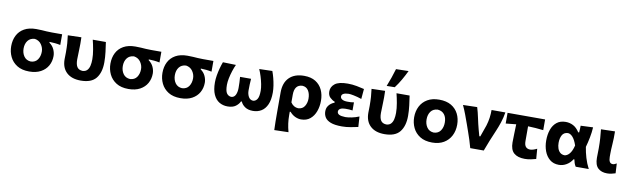

<svg xmlns="http://www.w3.org/2000/svg" viewBox="-52 -1456 7619 2322"><g transform="rotate(10 3758.0 -295.5)"><path d="M301 13.5Q210.5 13.5 151.5 -23.5Q92.5 -60.5 63.5 -120.8Q34.5 -181 34.5 -251Q34.5 -325.5 63.8 -383.2Q93 -441 151.5 -474Q210 -507 297.5 -507Q336.5 -507 366 -505Q395.5 -503 424.2 -501Q453 -499 490 -499H616.5V-367.5Q584 -374.5 550.5 -377.8Q517 -381 483 -382V-372Q523 -343.5 541.5 -302.5Q560 -261.5 560 -221.5Q560 -155.5 530 -102.2Q500 -49 442.2 -17.8Q384.5 13.5 301 13.5ZM300.5 -108.5Q356 -111.5 383.5 -151.8Q411 -192 411 -249Q411 -296.5 382.2 -337.8Q353.5 -379 300.5 -387Q244.5 -383.5 215.8 -345.2Q187 -307 187 -249.5Q187 -193 216 -152.2Q245 -111.5 300.5 -108.5Z M934 13.5Q822 13.5 760 -44.5Q698 -102.5 698 -207Q698 -231.5 698.8 -251.5Q699.5 -271.5 699.5 -291Q699.5 -354.5 696.2 -402Q693 -449.5 686 -499L852 -503.5Q855 -420 851.8 -349.8Q848.5 -279.5 848.5 -231Q848.5 -170 868.5 -139Q888.5 -108 935.5 -105.5Q972 -107 992.2 -128.5Q1012.5 -150 1020.5 -185.2Q1028.5 -220.5 1028.5 -263.5Q1028.5 -318 1017 -383Q1005.5 -448 992.5 -499H1153.5Q1161.5 -446 1169.8 -381Q1178 -316 1178 -253.5Q1178 -128 1121.2 -57.2Q1064.5 13.5 934 13.5Z M1519.5 13.5Q1429 13.5 1370 -23.5Q1311 -60.5 1282 -120.8Q1253 -181 1253 -251Q1253 -325.5 1282.2 -383.2Q1311.5 -441 1370 -474Q1428.5 -507 1516 -507Q1555 -507 1584.5 -505Q1614 -503 1642.8 -501Q1671.5 -499 1708.5 -499H1835V-367.5Q1802.5 -374.5 1769 -377.8Q1735.5 -381 1701.5 -382V-372Q1741.5 -343.5 1760 -302.5Q1778.5 -261.5 1778.5 -221.5Q1778.5 -155.5 1748.5 -102.2Q1718.5 -49 1660.8 -17.8Q1603 13.5 1519.5 13.5ZM1519 -108.5Q1574.5 -111.5 1602 -151.8Q1629.5 -192 1629.5 -249Q1629.5 -296.5 1600.8 -337.8Q1572 -379 1519 -387Q1463 -383.5 1434.2 -345.2Q1405.5 -307 1405.5 -249.5Q1405.5 -193 1434.5 -152.2Q1463.5 -111.5 1519 -108.5Z M2158.5 13.5Q2068 13.5 2009 -23.5Q1950 -60.5 1921 -120.8Q1892 -181 1892 -251Q1892 -325.5 1921.2 -383.2Q1950.5 -441 2009 -474Q2067.5 -507 2155 -507Q2194 -507 2223.5 -505Q2253 -503 2281.8 -501Q2310.5 -499 2347.5 -499H2474V-367.5Q2441.5 -374.5 2408 -377.8Q2374.5 -381 2340.5 -382V-372Q2380.5 -343.5 2399 -302.5Q2417.5 -261.5 2417.5 -221.5Q2417.5 -155.5 2387.5 -102.2Q2357.5 -49 2299.8 -17.8Q2242 13.5 2158.5 13.5ZM2158 -108.5Q2213.5 -111.5 2241 -151.8Q2268.5 -192 2268.5 -249Q2268.5 -296.5 2239.8 -337.8Q2211 -379 2158 -387Q2102 -383.5 2073.2 -345.2Q2044.5 -307 2044.5 -249.5Q2044.5 -193 2073.5 -152.2Q2102.5 -111.5 2158 -108.5Z M2736.5 13Q2679.5 13 2634.5 -14Q2589.5 -41 2563.2 -98.8Q2537 -156.5 2537 -248Q2537 -287.5 2544.5 -332.5Q2552 -377.5 2564 -422Q2576 -466.5 2590 -503.5L2750.5 -499Q2733.5 -462.5 2718.5 -416.2Q2703.5 -370 2694.2 -324Q2685 -278 2685 -243Q2685 -168 2706 -139Q2727 -110 2762 -108.5Q2798 -111 2814.2 -145.8Q2830.5 -180.5 2830.5 -230Q2830.5 -263 2829.2 -298.8Q2828 -334.5 2825 -365.5H2960Q2957 -333 2955.8 -295.5Q2954.5 -258 2954.5 -222.5Q2954.5 -178 2973 -144.5Q2991.5 -111 3028.5 -108.5Q3060.5 -110 3080.2 -140.2Q3100 -170.5 3100 -243Q3100 -278 3091 -324Q3082 -370 3067.5 -416.2Q3053 -462.5 3036.5 -499L3197 -503.5Q3211 -466.5 3222.5 -422Q3234 -377.5 3241 -332.5Q3248 -287.5 3248 -248Q3248 -156.5 3222 -98.8Q3196 -41 3151 -14Q3106 13 3048.5 13Q2987 13 2949.5 -13.5Q2912 -40 2898 -75H2887.5Q2873 -41.5 2836.8 -14.2Q2800.5 13 2736.5 13Z M3344 196.5Q3342 143 3341.2 90.5Q3340.5 38 3340.5 -24V-266Q3340.5 -384 3405 -448.2Q3469.5 -512.5 3588 -512.5Q3672 -512.5 3727.8 -477.8Q3783.5 -443 3811.2 -383.8Q3839 -324.5 3839 -250Q3839 -180.5 3817.2 -120.5Q3795.5 -60.5 3751.2 -23.5Q3707 13.5 3638.5 13.5Q3604.5 13.5 3567.5 -3.2Q3530.5 -20 3500.5 -55H3490V-16Q3490 40 3496.8 89.2Q3503.5 138.5 3518 192ZM3582 -113.5Q3635.5 -116 3660.8 -156.5Q3686 -197 3686 -249Q3686 -309 3660.8 -348.5Q3635.5 -388 3585.5 -390.5Q3490 -385.5 3490 -264V-169.5Q3524.5 -116.5 3582 -113.5Z M4141.5 11Q4052 11 4002.2 -8.5Q3952.5 -28 3932.2 -61Q3912 -94 3912 -134Q3912 -169.5 3926.8 -194.2Q3941.5 -219 3963 -234.2Q3984.5 -249.5 4004.5 -256.5V-268Q3973 -279.5 3945.5 -306Q3918 -332.5 3918 -380.5Q3918 -436.5 3965.2 -474Q4012.5 -511.5 4123 -511.5Q4178 -511.5 4233.2 -501.2Q4288.5 -491 4326 -481L4315 -357Q4261 -375 4218.2 -383.5Q4175.5 -392 4155.5 -392Q4068.5 -389 4068.5 -344.5Q4068.5 -322 4091.2 -308.8Q4114 -295.5 4155 -295.5Q4177.5 -295.5 4197.2 -296.2Q4217 -297 4235 -301V-201.5Q4215 -205 4193.5 -206Q4172 -207 4145.5 -207Q4107.5 -207 4085 -194.2Q4062.5 -181.5 4062.5 -157.5Q4062.5 -134.5 4085.2 -121.8Q4108 -109 4162 -107.5Q4194.5 -107.5 4240.8 -116.8Q4287 -126 4330.5 -144.5L4338.5 -17Q4300.5 -9 4248.2 1Q4196 11 4141.5 11Z M4664 13.5Q4552 13.5 4490 -44.5Q4428 -102.5 4428 -207Q4428 -231.5 4428.8 -251.5Q4429.5 -271.5 4429.5 -291Q4429.5 -354.5 4426.2 -402Q4423 -449.5 4416 -499L4582 -503.5Q4585 -420 4581.8 -349.8Q4578.5 -279.5 4578.5 -231Q4578.5 -170 4598.5 -139Q4618.5 -108 4665.5 -105.5Q4702 -107 4722.2 -128.5Q4742.5 -150 4750.5 -185.2Q4758.5 -220.5 4758.5 -263.5Q4758.5 -318 4747 -383Q4735.5 -448 4722.5 -499H4883.5Q4891.5 -446 4899.8 -381Q4908 -316 4908 -253.5Q4908 -128 4851.2 -57.2Q4794.5 13.5 4664 13.5ZM4590 -565.5Q4612 -620.5 4631 -675.2Q4650 -730 4666 -785L4820 -788.5Q4792.5 -731.5 4759.8 -674.2Q4727 -617 4689 -567Z M5249.5 13.5Q5158.5 13.5 5099.5 -23.8Q5040.5 -61 5011.8 -121.2Q4983 -181.5 4983 -251Q4983 -325.5 5013.2 -384.8Q5043.5 -444 5102.2 -478.2Q5161 -512.5 5246.5 -512.5Q5335 -512.5 5393.8 -477.8Q5452.5 -443 5482 -383.8Q5511.5 -324.5 5511.5 -251Q5511.5 -175.5 5480.8 -115.8Q5450 -56 5391.5 -21.2Q5333 13.5 5249.5 13.5ZM5249 -108.5Q5304.5 -111.5 5332 -152.2Q5359.5 -193 5359.5 -251Q5359.5 -312.5 5331 -349.2Q5302.5 -386 5249 -390.5Q5193 -387.5 5164.2 -348.8Q5135.5 -310 5135.5 -251Q5135.5 -194.5 5164.2 -153Q5193 -111.5 5249 -108.5Z M5716 0Q5704 -47 5688.2 -95Q5672.5 -143 5656.5 -189L5625.5 -277.5Q5606 -332.5 5585.2 -388.2Q5564.5 -444 5539 -499L5712.5 -503.5Q5730 -447.5 5745.2 -375Q5760.5 -302.5 5778 -237L5799 -161H5811L5861.5 -304Q5877 -354.5 5883.5 -402.2Q5890 -450 5890 -499H6059.5Q6049.5 -434.5 6028.8 -372Q6008 -309.5 5987 -261.5Q5959 -196 5931.8 -129.8Q5904.5 -63.5 5882 0Z M6387 13.5Q6299.5 13.5 6253.5 -26.8Q6207.5 -67 6207.5 -157.5Q6207.5 -208 6209.8 -261.8Q6212 -315.5 6213.5 -380.5L6086.5 -367.5V-499H6547.5V-367.5Q6500 -373.5 6452.2 -376.8Q6404.5 -380 6359 -381.5Q6359 -336.5 6359 -291.5Q6359 -246.5 6359 -201.5Q6359 -151 6378.5 -129.8Q6398 -108.5 6432 -108.5Q6450 -108.5 6472.2 -115.8Q6494.5 -123 6515 -133.5L6524.5 -9.5Q6502.5 -2.5 6463.2 5.5Q6424 13.5 6387 13.5Z M6805.5 13Q6738 13 6693.2 -24.2Q6648.5 -61.5 6626.5 -121.5Q6604.5 -181.5 6604.5 -250.5Q6604.5 -324.5 6625.2 -384Q6646 -443.5 6689.2 -478.2Q6732.5 -513 6799 -513Q6848.5 -513 6891.5 -490.8Q6934.5 -468.5 6968.5 -415.5H6980Q6982 -438 6982.8 -458.5Q6983.5 -479 6984 -499L7135.5 -505.5Q7132 -443.5 7119.2 -378.5Q7106.5 -313.5 7090.5 -258Q7100.5 -193 7119.8 -127.8Q7139 -62.5 7171.5 0H7011Q6998 -20 6991 -42Q6984 -64 6980 -84.5H6970.5Q6942.5 -39 6898.5 -13Q6854.5 13 6805.5 13ZM6852 -113Q6884 -114.5 6913 -147.5Q6942 -180.5 6959.5 -251.5Q6937 -319 6907.8 -351.5Q6878.5 -384 6848.5 -384.5Q6799 -382.5 6778 -344Q6757 -305.5 6757 -249Q6757 -214 6766.8 -183.5Q6776.5 -153 6797.5 -133.8Q6818.5 -114.5 6852 -113Z M7398 13.5Q7327 13.5 7286 -25Q7245 -63.5 7245 -151.5Q7245 -187.5 7246 -212.5Q7247 -237.5 7247 -266Q7247 -337.5 7243.2 -390.8Q7239.5 -444 7233.5 -499L7405 -503.5Q7406.5 -418.5 7401.2 -347.2Q7396 -276 7396 -226.5V-188Q7396 -151 7407.8 -129.8Q7419.5 -108.5 7447.5 -108.5Q7457 -108.5 7468.5 -113.2Q7480 -118 7493.5 -125.5L7500 -5.5Q7482.5 0.5 7454 7Q7425.5 13.5 7398 13.5Z"/></g></svg>

Font: Commissioner Flair
Style: Bold
Weight: 700
Designer: Kostas Bartsokas
Foundry: Kostas Bartsokas
Version: Version 1.000; ttfautohint (v1.8.3)